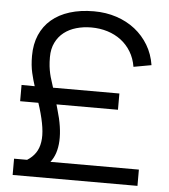

<svg xmlns="http://www.w3.org/2000/svg" viewBox="-52 -781 728 829"><g transform="rotate(5 311.5 -367.0)"><path d="M33.5 -70.5H90Q113 -85 126.5 -105Q140 -125 144.2 -152.5Q148.5 -180 143.2 -216Q138 -252 124 -298L117 -320H38V-390.5L95 -390Q87 -414 79.5 -445.8Q72 -477.5 72 -519.5Q72 -570.5 89.2 -610.5Q106.5 -650.5 138.8 -678Q171 -705.5 217.5 -720Q264 -734.5 322 -734.5Q374.5 -734.5 420 -719.5Q465.5 -704.5 500.8 -676.8Q536 -649 559 -610.5Q582 -572 589.5 -524.5L512.5 -510.5Q506.5 -547 489.2 -575.5Q472 -604 446 -623.8Q420 -643.5 387 -653.8Q354 -664 317 -664Q282.5 -664 252 -655.2Q221.5 -646.5 198.8 -628.8Q176 -611 162.8 -584Q149.5 -557 149.5 -521Q149.5 -498.5 151.5 -481.5Q153.5 -464.5 156.8 -450Q160 -435.5 164.8 -421.5Q169.5 -407.5 174.5 -390.5H462V-320H195.5L201.5 -298.5Q224.5 -222 221.8 -163.8Q219 -105.5 191 -70.5H574.5V0H33.5Z"/></g></svg>

Font: Vela Sans
Style: Regular
Weight: 400
Designer: Principal design: Mikhail Sharanda - project Manrope.
Design modification: Ravid Balaliev
Foundry: Mikhail Sharanda
Version: Version 1.001